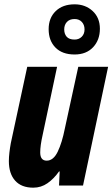

<svg xmlns="http://www.w3.org/2000/svg" viewBox="-20 -858 520 888"><path d="M134 10Q79 10 50 -22.5Q21 -55 21 -113Q21 -131 23.5 -152.5Q26 -174 30 -196L106 -549H244L177 -233Q166 -184 166 -153Q166 -115 196 -115Q227 -115 247 -156.5Q267 -198 280 -264L342 -549H480L364 0H253L256 -65H253Q229 -31 199.5 -10.5Q170 10 134 10ZM325 -606Q268 -606 236.5 -638Q205 -670 205 -723Q205 -775 237.5 -806.5Q270 -838 325 -838Q375 -838 408.5 -807Q442 -776 442 -725Q442 -673 410.5 -639.5Q379 -606 325 -606ZM325 -675Q345 -675 358 -688Q371 -701 371 -722Q371 -743 358.5 -756.5Q346 -770 325 -770Q302 -770 289.5 -756.5Q277 -743 277 -722Q277 -701 288.5 -688Q300 -675 325 -675Z"/></svg>

Font: Noto Sans ExtraCondensed ExtraBold
Style: Italic
Weight: 800
Width: 2
Italic angle: -12°
Designer: Monotype Design Team
Foundry: Monotype Imaging Inc.
Version: Version 2.013; ttfautohint (v1.8.4.7-5d5b)